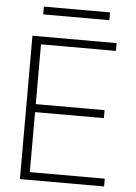

<svg xmlns="http://www.w3.org/2000/svg" viewBox="-57 -890 661 934"><g transform="rotate(5 273.0 -423.0)"><path d="M76 0V-700H487V-662H121V-370H457V-331H121V-38H487V0ZM119 -808V-846H442V-808Z"/></g></svg>

Font: DM Sans 20pt ExtraLight
Style: Regular
Weight: 250
Version: Version 4.004;gftools[0.9.30]